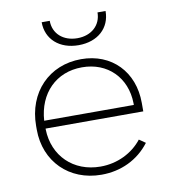

<svg xmlns="http://www.w3.org/2000/svg" viewBox="-81 -791 775 867"><g transform="rotate(-10 306.0 -357.5)"><path d="M168 -720C168 -642 227 -589 315 -589C403 -589 461 -642 461 -720H424C424 -662 380 -621 315 -621C250 -621 205 -661 205 -720ZM315 5H316C404 5 484 -32 537 -102L508 -122C465 -67 395 -32 318 -32H317C193 -32 105 -118 102 -240V-244H550V-283C550 -426 454 -525 314 -525C167 -525 62 -417 62 -263V-246C62 -100 167 5 315 5ZM102 -280C110 -405 193 -488 311 -488H312C429 -488 511 -406 513 -288V-280Z"/></g></svg>

Font: Fixel Display ExtraLight
Style: Regular
Weight: 200
Designer: AlfaBravo + MacPaw
Foundry: Kyrylo Tkachov, Marchela Mozhyna, Serhii Makarenko, Maria Weinstein, Zakhar Kryvoshyya
Version: Version 1.211